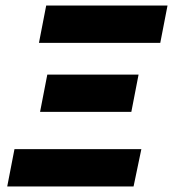

<svg xmlns="http://www.w3.org/2000/svg" viewBox="-20 -670 622 690"><path d="M6 0H460L488 -134H32ZM124 -268H452L478 -402H150ZM120 -516H556L582 -650H146Z"/></svg>

Font: Source Sans Pro Black
Style: Italic
Weight: 900
Italic angle: -11°
Designer: Paul D. Hunt
Foundry: Adobe Systems Incorporated
Version: Version 3.006;hotconv 1.0.111;makeotfexe 2.5.65597